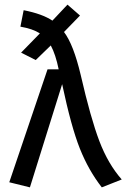

<svg xmlns="http://www.w3.org/2000/svg" viewBox="-20 -796 545 828"><path d="M419 12Q362 -61 324.5 -155Q287 -249 248 -433L109 12L20 -10L185 -497H233Q220 -561 199 -600L134 -537L71 -569L152 -652Q121 -672 68 -681L82 -752Q163 -736 206 -707L271 -776L325 -729L256 -658Q297 -604 328 -473Q371 -286 408.5 -187.5Q446 -89 505 -22Z"/></svg>

Font: Trujillo
Style: Regular
Weight: 400
Designer: Fira Sans original fonts by bBox Type GmbH, Carrois Corporate GbR, & Edenspiekermann AG / Changes by Cristiano Sobral
Foundry: Fira Sans original fonts by bBox Type GmbH, Carrois Corporate GbR, & Edenspiekermann AG / Changes by Cristiano Sobral
Version: Version 4.301;October 17, 2021;FontCreator 14.0.0.2814 64-bi